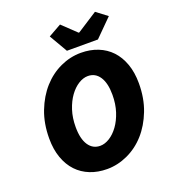

<svg xmlns="http://www.w3.org/2000/svg" viewBox="-154 -968 977 1094"><g transform="rotate(-20 335.0 -421.0)"><path d="M308 12Q252 12 205.5 -6.5Q159 -25 126 -60Q93 -95 74.5 -146.5Q56 -198 56 -264Q56 -355 84.5 -428.5Q113 -502 159.5 -554Q206 -606 266.5 -634Q327 -662 392 -662Q448 -662 494.5 -643.5Q541 -625 574 -590Q607 -555 625.5 -503.5Q644 -452 644 -386Q644 -295 615.5 -221.5Q587 -148 540.5 -96Q494 -44 433 -16Q372 12 308 12ZM316 -126Q344 -126 373 -144Q402 -162 426 -195Q450 -228 465 -274Q480 -320 480 -376Q480 -447 454.5 -485.5Q429 -524 384 -524Q356 -524 327 -506Q298 -488 274 -455Q250 -422 235 -376Q220 -330 220 -274Q220 -203 245.5 -164.5Q271 -126 316 -126ZM322 -700 258 -810 336 -854 420 -774H424L548 -854L614 -804L510 -700Z"/></g></svg>

Font: mr_Source Sans Pro
Style: Italic
Weight: 900
Italic angle: -11°
Designer: Paul D. Hunt
Foundry: Adobe Systems Incorporated
Version: Version 1.076;July 10, 2024;FontCreator 11.5.0.2430 64-bit